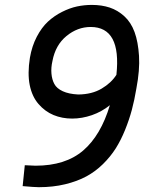

<svg xmlns="http://www.w3.org/2000/svg" viewBox="-20 -756 637 790"><path d="M357.9 -735.8Q398.4 -735.8 431.4 -724.9Q464.4 -713.9 491.7 -689Q519 -664.1 533.7 -624Q548.3 -584 552 -526.1Q555.7 -468.3 541 -391.1Q533.2 -344.2 522.5 -304Q511.7 -263.7 494.6 -221.4Q477.5 -179.2 456.1 -145.3Q434.6 -111.3 403.6 -80.8Q372.6 -50.3 335 -30Q297.4 -9.8 247.8 2.2Q198.2 14.2 140.1 14.2Q122.6 14.2 73.2 9.8L82 -76.2Q114.3 -74.2 126 -74.2Q249.5 -74.2 322.3 -136.7Q395 -199.2 432.1 -323.2Q398.9 -296.4 358.2 -282.2Q317.4 -268.1 276.9 -268.1Q235.4 -268.1 200.2 -282.7Q165 -297.4 138.4 -328.1Q111.8 -358.9 102.3 -406Q92.8 -453.1 103 -518.1Q111.3 -566.4 131.3 -604.7Q151.4 -643.1 177.2 -667Q203.1 -690.9 235.1 -707Q267.1 -723.1 297.1 -729.5Q327.1 -735.8 357.9 -735.8ZM195.8 -504.9Q189.5 -477.5 191.7 -453.1Q193.8 -428.7 203.6 -410.4Q213.4 -392.1 238.3 -380.6Q263.2 -369.1 301.8 -367.2Q358.4 -367.7 398.2 -391.4Q438 -415 459 -448.2Q480 -645 353 -645Q298.8 -645 253.4 -607.7Q208 -570.3 195.8 -504.9Z"/></svg>

Font: Stilu
Style: Italic
Weight: 400
Italic angle: -10°
Designer: Genilson Lima Santos
Foundry: Genilson Lima Santos
Version: Version 1.200;PS 001.200;hotconv 1.0.88;makeotf.lib2.5.64775